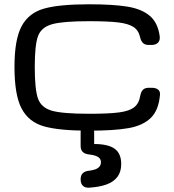

<svg xmlns="http://www.w3.org/2000/svg" viewBox="-20 -593 806 887"><path d="M46.9 -284.2Q46.9 -410.6 79.8 -471.9Q112.8 -533.2 183.3 -553.2Q253.9 -573.2 391.1 -573.2Q503.4 -573.2 569.3 -562.3Q635.3 -551.3 672.4 -519.5Q709.5 -487.8 717.8 -425.8Q720.2 -406.7 710 -396Q699.7 -385.3 680.2 -385.3H667.5Q649.9 -385.3 640.6 -394.3Q631.3 -403.3 627 -421.9Q620.1 -453.1 596.4 -468.5Q572.8 -483.9 525.6 -489.5Q478.5 -495.1 391.1 -495.1Q270 -495.1 220.2 -481Q170.4 -466.8 155.5 -425.8Q140.6 -384.8 140.6 -284.2Q140.6 -179.7 155.5 -137.7Q170.4 -95.7 219.7 -81.5Q269 -67.4 391.1 -67.4Q481.9 -67.4 529.1 -73.5Q576.2 -79.6 599.1 -96.9Q622.1 -114.3 627.9 -150.4Q628.9 -156.2 629.9 -158.7Q633.8 -173.3 642.8 -180.4Q651.9 -187.5 668 -187.5H680.2Q699.7 -187.5 710 -179.4Q720.2 -171.4 719.2 -156.2Q713.4 -84.5 677.2 -48.8Q641.1 -13.2 574.7 -1.2Q508.3 10.7 391.1 10.7Q253.4 10.7 183.1 -9.3Q112.8 -29.3 79.8 -91.6Q46.9 -153.8 46.9 -284.2ZM391.1 195.8Q407.7 193.8 419.9 189.5Q432.1 185.1 439.2 177Q446.3 168.9 446.3 156.2Q446.3 145.5 439.9 138.2Q433.6 130.9 421.6 126.7Q409.7 122.6 392.1 120.6Q372.6 118.7 362.5 109.1Q352.5 99.6 352.5 81.1V17.6Q352.5 -1.5 360.6 -11.5Q368.7 -21.5 383.8 -21.5Q398.9 -21.5 407 -11.5Q415 -1.5 415 17.6V72.3Q479 72.3 509.5 94Q540 115.7 540 165Q540 201.2 522.2 224.4Q504.4 247.6 471.9 259.3Q439.5 271 393.1 273.9Q373.5 275.4 363 265.4Q352.5 255.4 352.5 235.8V235.4Q352.5 216.8 362.3 207.3Q372.1 197.8 391.1 195.8Z"/></svg>

Font: Gyrochrome
Style: Regular
Weight: 400
Designer: David Moles
Foundry: David Moles
Version: Version 1.005;Glyphs 3.2.3 (3260)